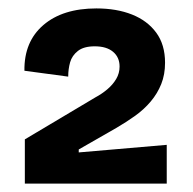

<svg xmlns="http://www.w3.org/2000/svg" viewBox="-20 -706 458 456"><path d="M39 -270V-375L207 -475Q222 -483 235 -494Q248 -505 256 -518.5Q264 -532 264 -548Q264 -570 248.5 -583Q233 -596 205 -596Q179 -596 165 -585Q151 -574 146.5 -558Q142 -542 142 -524L38 -538Q37 -607 83 -646.5Q129 -686 209 -686Q257 -686 293.5 -671.5Q330 -657 351 -628.5Q372 -600 372 -557Q372 -529 363 -506.5Q354 -484 338 -465Q322 -446 301 -431Q280 -416 256 -402L167 -351V-344L376 -362V-270Z"/></svg>

Font: Bricolage Grotesque 48pt Condensed ExtraBold SemiBold
Style: Regular
Weight: 600
Version: Version 1.000;gftools[0.9.30]